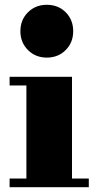

<svg xmlns="http://www.w3.org/2000/svg" viewBox="-20 -780 395 800"><path d="M65 -650Q65 -697.5 96.5 -728.8Q128 -760 175 -760Q222.5 -760 253.8 -728.8Q285 -697.5 285 -650Q285 -603 253.8 -571.5Q222.5 -540 175 -540Q128 -540 96.5 -571.5Q65 -603 65 -650ZM20 -36H90V-424H20V-460H280V-36H350V0H20Z"/></svg>

Font: Bodoni* 06pt Fatface
Style: Regular
Weight: 900
Version: Version 2.3